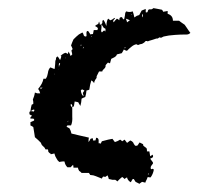

<svg xmlns="http://www.w3.org/2000/svg" viewBox="-20 -502 489 473"><path d="M55 -228Q56 -237 58 -244L62 -246V-251L61 -257L64 -265L65 -269L66 -274L72 -272H79L77 -278L74 -283Q85 -296 87 -308H93Q94 -310 96 -314L98 -322Q99 -331 104 -336L109 -334L114 -332L115 -334V-335L116 -345Q116 -352 117 -354L118 -356V-359Q119 -362 122 -363L125 -359L128 -354L130 -359L131 -363L130 -364H129Q136 -371 142 -372L147 -369L149 -375L152 -369L154 -364L156 -366L158 -368L157 -373L156 -377Q156 -378 157 -379Q158 -380 159 -381L157 -386L155 -390L158 -398L161 -405Q170 -414 173 -416L174 -417Q176 -418 178.5 -419.5Q181 -421 183 -422L185 -419L186 -416Q187 -412 192 -412Q194 -414 193 -418V-422L194 -425Q197 -427 199 -423L201 -420L203 -417L206 -418H209L210 -423L211 -428H220L221 -431V-433L220 -434Q219 -435 217.5 -436Q216 -437 214 -438L218 -441L222 -443L223 -446L224 -449Q226 -445 226 -441Q228 -441 230 -443Q233 -445 232 -448Q232 -451 234 -453Q237 -452 242 -438Q243 -454 247 -456L249 -454L252 -452Q256 -453 262 -458Q264 -456 262 -455L260 -453Q258 -450 260 -447L264 -452L268 -456Q271 -455 274 -452Q274 -457 275 -458Q277 -460 279 -460L281 -459L282 -457Q284 -453 286 -455L287 -460L288 -465Q288 -471 291 -474Q299 -471 307 -474Q309 -469 311 -459L317 -463L320 -464L323 -465Q326 -471 329 -476L334 -478L339 -480V-472Q343 -470 344 -474L345 -477L347 -479H353Q356 -480 358 -482L369 -480L379 -478Q381 -476 382 -473L388 -474L393 -475V-468Q406 -464 406 -451H421Q422 -450 427 -446.5Q432 -443 435 -441Q436 -440 440.5 -433Q445 -426 449 -421Q445 -417 440 -417Q423 -417 411 -416Q395 -415 383 -412L381 -411L379 -410Q376 -408 374 -410Q372 -410 370 -408L368 -407H365L356 -404Q345 -401 344 -400L342 -401H339L335 -397L330 -394L325 -393L320 -391L316 -393Q310 -392 304 -387L298 -382L293 -377Q290 -377 289 -378L285 -380L283 -376L280 -371L268 -368Q267 -364 262 -361L258 -359L254 -357Q253 -354 251 -346L248 -347L246 -348Q241 -343 240 -341Q241 -337 237 -333L234 -330Q232 -328 232 -326H224L218 -314Q219 -310 215 -306L213 -302Q212 -300 212 -297L209 -301L205 -304Q203 -296 202 -293L201 -287L200 -281L197 -280L193 -279L192 -271L190 -263L185 -261L181 -259L180 -250L178 -241Q177 -243 175 -246Q173 -249 173 -250L169 -251L164 -252L163 -246L162 -240L160 -239Q158 -238 158 -237V-215Q159 -202 155 -193H146Q146 -192 145 -192L144 -190L147 -188L151 -186L154 -180L156 -173L177 -168L199 -163Q198 -160 198 -152L201 -156L203 -160L206 -161H209V-156H215L216 -159L217 -163Q218 -162 220 -162Q223 -160 223 -156V-149H226L228 -148Q230 -152 231 -154Q249 -159 257 -160L263 -152Q270 -154 276 -158Q278 -157 281 -154L287 -158L290 -154L293 -150L297 -153L301 -156Q306 -154 308 -151L310 -147L313 -143H318Q319 -144 320.5 -146Q322 -148 323 -150L324 -151L328 -149L332 -147L333 -145V-143L337 -140L341 -137L342 -133V-129H348Q348 -127 350 -117L356 -121L357 -118V-115L354 -113L350 -111L356 -103Q358 -100 356 -98L353 -94Q350 -90 352 -85L355 -86H357L359 -84Q357 -73 351 -65Q346 -65 344 -66Q343 -63 341.5 -60Q340 -57 339 -55Q338 -53 338 -52L334 -53L330 -54L327 -52L323 -49L322 -50Q320 -51 318 -52Q316 -53 314 -54Q313 -56 311.5 -58Q310 -60 310 -61Q307 -61 306 -60L304 -56L302 -53Q294 -58 293 -65Q290 -64 287 -61Q284 -64 281 -66L275 -61L269 -55L267 -57L264 -59H257L253 -60L248 -61L247 -65L245 -70L239 -66Q238 -67 234 -67Q232 -65 231 -62L226 -64L221 -66L216 -68L210 -70L202 -71Q202 -72 201 -73L199 -76H181L178 -79L175 -81Q172 -86 172 -89H161Q161 -93 160 -96L154 -90H146Q140 -96 139 -104Q135 -105 126 -103L122 -107L119 -112Q116 -116 114 -124L110 -123L105 -122Q105 -124 102 -125L101 -126L99 -128V-130L98 -134H92L91 -136L90 -138L86 -142Q82 -145 81 -150L74 -157L66 -164L64 -177L62 -189L59 -191L55 -193V-201Q57 -202 64 -205V-209Q62 -210 55 -210Q54 -212 56 -214L58 -216L59 -217L53 -220Q51 -227 55 -228ZM230 -443V-434L229 -425L230 -424L231 -422Q233 -424 235 -426L237 -427Q239 -425 239 -424Q240 -425 240 -431Q235 -433 234 -436L232 -439ZM182 -282 181 -281 179 -279Q181 -267 186 -265L185 -269L184 -273L188 -279ZM290 -456 292 -451 293 -447 297 -450 300 -452Q298 -453 294.5 -454.5Q291 -456 290 -456ZM155 -241 156 -239 158 -237V-242Q158 -244 155 -246Q153 -243 155 -241ZM60 -231 57 -229 55 -228H59L63 -227L65 -231Q63 -233 60 -231ZM332 -459V-468Q328 -464 332 -459ZM125 -344V-338Q126 -338 126 -340Q126 -342 127 -342L128 -345V-346L127 -347Q125 -345 125 -344ZM149 -205 145 -201Q148 -202 149 -205ZM85 -286H79L80 -284V-282L82 -284Q84 -285 85 -286ZM178 -388 180 -390 181 -391Q180 -392 179 -392V-390ZM186 -387 184 -383Q187 -383 186 -387ZM346 -75 344 -73Q346 -72 346.5 -72.5Q347 -73 346 -75ZM286 -384 288 -383Q289 -384 289 -385V-386L288 -385ZM140 -360 142 -358Q142 -360 140 -360ZM114 -318Q114 -320 113 -321Q113 -319 114 -318ZM303 -467V-465H304Q304 -467 303 -467ZM205 -411 206 -412 205 -413 204 -412Q205 -412 205 -411ZM124 -331 125 -330Q125 -331 124 -331Z"/></svg>

Font: Kom-post
Style: Regular
Weight: 400
Designer: @guaschetti
Foundry: guaschetti
Version: Version 1.00 December 6, 2021, initial release